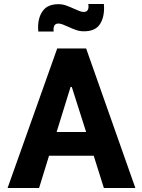

<svg xmlns="http://www.w3.org/2000/svg" viewBox="-20 -943 713 963"><path d="M450 -162H226L176 0H18L267 -700H412L659 0H501ZM412 -281 340 -507H334L264 -281ZM171 -805Q171 -857 195.5 -889.5Q220 -922 273 -922Q293 -922 311.5 -915.5Q330 -909 354 -898Q367 -892 379 -887.5Q391 -883 400 -883Q424 -883 424 -911Q424 -919 423 -923H501L502 -903Q502 -850 478.5 -818Q455 -786 401 -786Q380 -786 361.5 -792.5Q343 -799 319 -810Q306 -816 294 -820.5Q282 -825 273 -825Q245 -825 249 -785H172Q171 -792 171 -805Z"/></svg>

Font: Be Vietnam ExtraBold
Style: Regular
Weight: 800
Designer: Gabriel Lam
Foundry: TypeRant
Version: Version 4.000